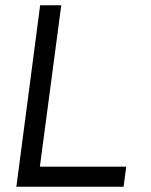

<svg xmlns="http://www.w3.org/2000/svg" viewBox="-20 -706 573 727"><path d="M132 -686H212L131 -75H458L448 1H42Z"/></svg>

Font: Bellota
Style: Bold Italic
Weight: 700
Italic angle: -7.5°
Designer: Kemie Guaida
Foundry: Kemie Guaida
Version: Version 4.001